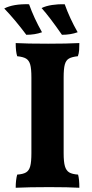

<svg xmlns="http://www.w3.org/2000/svg" viewBox="-32 -882 436 905"><path d="M49 -617Q42 -639 42 -679Q93 -676 195 -676Q282 -676 342 -679Q342 -662 341 -646Q340 -630 335 -617Q307 -614 293 -606Q279 -598 273.5 -578Q268 -558 268 -517V-160Q268 -119 274 -98.5Q280 -78 294 -69.5Q308 -61 336 -59Q342 -38 342 3Q291 0 200 0Q104 0 42 3Q42 -33 49 -59Q77 -61 91 -69.5Q105 -78 110.5 -98.5Q116 -119 116 -160V-517Q116 -558 110.5 -577.5Q105 -597 91.5 -605.5Q78 -614 49 -617ZM-12 -842Q30 -864 105 -862Q128 -797 166 -730Q133 -718 92 -718Q39 -789 -12 -842ZM164 -844Q184 -854 213.5 -858.5Q243 -863 273 -862Q296 -797 334 -730Q301 -718 260 -718Q201 -803 164 -844Z"/></svg>

Font: Vollkorn SC
Style: Bold
Weight: 700
Designer: Friedrich Althausen
Foundry: Friedrich Althausen
Version: Version 4.015